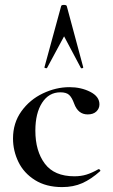

<svg xmlns="http://www.w3.org/2000/svg" viewBox="-20 -750 460 782"><path d="M33 -186Q33 -249 67 -296.5Q101 -344 154.5 -369.5Q208 -395 263 -395Q310 -395 347.5 -376Q385 -357 385 -325Q385 -308 372.5 -296Q360 -284 337 -284Q298 -284 282 -328Q273 -353 261.5 -363.5Q250 -374 226 -374Q179 -374 151.5 -331.5Q124 -289 124 -218Q124 -135 162.5 -83.5Q201 -32 283 -32Q310 -32 332.5 -39Q355 -46 381 -61H382Q385 -61 387.5 -58Q390 -55 388 -53Q351 -20 315 -4Q279 12 233 12Q168 12 122.5 -16.5Q77 -45 55 -90.5Q33 -136 33 -186ZM319 -475Q319 -473 314.5 -472Q310 -471 309 -474L241 -602L172 -474Q171 -471 165.5 -472.5Q160 -474 161 -476L229 -725Q230 -730 240 -730Q251 -730 252 -725L319 -476Z"/></svg>

Font: Cormorant Garamond SemiBold
Style: Regular
Weight: 600
Designer: Christian Thalmann (Catharsis Fonts)
Foundry: Catharsis Fonts
Version: Version 4.000